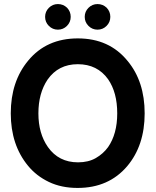

<svg xmlns="http://www.w3.org/2000/svg" viewBox="-20 -908 766 945"><path d="M265 -762Q239 -762 220.5 -780.5Q202 -799 202 -825Q202 -851 220.5 -869.5Q239 -888 265 -888Q291 -888 310 -870Q328 -851 328 -825Q328 -799 309.5 -780.5Q291 -762 265 -762ZM460 -762Q434 -762 415.5 -780.5Q397 -799 397 -825Q397 -851 415.5 -869.5Q434 -888 460 -888Q486 -888 505 -870Q523 -851 523 -825Q523 -799 504.5 -780.5Q486 -762 460 -762ZM362 17Q282 17 220.5 -12.5Q159 -42 118 -92Q33 -195 33 -350Q33 -507 119 -610Q209 -719 363 -719Q518 -719 608 -608Q692 -507 692 -350Q692 -192 606 -90Q515 17 362 17ZM364 -109Q415 -109 451.5 -130Q488 -151 512 -184Q557 -249 557 -350Q557 -453 512 -518Q459 -592 363 -592Q267 -592 214 -516Q169 -449 169 -350Q169 -251 216 -184Q269 -109 364 -109Z"/></svg>

Font: Tsunagi Gothic Black
Style: Regular
Weight: 900
Designer: Yoshimichi Ohira
Foundry: Positype
Version: Version 1.001